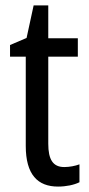

<svg xmlns="http://www.w3.org/2000/svg" viewBox="-20 -678 330 708"><path d="M217 -62C175 -62 158 -90 158 -148V-469H267V-537H158V-658H104L78 -538L17 -512V-469H75V-140C75 -34 119 10 194 10C224 10 253 4 273 -6V-72C257 -66 236 -62 217 -62Z"/></svg>

Font: Noto Sans Georgian Condensed
Style: Regular
Weight: 400
Width: 3
Designer: Monotype Design Team, Akaki Razmadze
Foundry: Google LLC
Version: Version 2.005